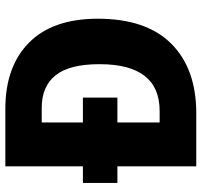

<svg xmlns="http://www.w3.org/2000/svg" viewBox="-38 -716 754 718"><g transform="rotate(-90 339.0 -357.0)"><path d="M291 -714Q449 -714 538.5 -625.5Q628 -537 628 -368Q628 -187 534.5 -93.5Q441 0 274 0H76V-295H14V-424H76V-714ZM295 -578H240V-424H333V-295H240V-137H283Q458 -137 458 -362Q458 -474 416.5 -526Q375 -578 295 -578Z"/></g></svg>

Font: Noto Sans Gujarati SemiCondensed ExtraBold
Style: Regular
Weight: 800
Width: 4
Designer: Jelle Bosma - Monotype Design Team, Universal Thirst
Foundry: Monotype Imaging Inc.
Version: Version 2.106; ttfautohint (v1.8.4.7-5d5b)